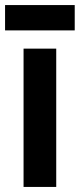

<svg xmlns="http://www.w3.org/2000/svg" viewBox="-33 -738 315 758"><path d="M189 0H60V-546H189ZM262 -718V-618H-13V-718Z"/></svg>

Font: Noto Sans Sinhala ExtraCondensed
Style: Bold
Weight: 700
Width: 2
Designer: Jelle Bosma - Monotype Design Team
Foundry: Monotype Imaging Inc.
Version: Version 2.006; ttfautohint (v1.8.4.7-5d5b)